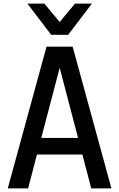

<svg xmlns="http://www.w3.org/2000/svg" viewBox="-20 -1045 661 1065"><path d="M490 -852ZM358 -852H264L132 -1025H226L311 -923L396 -1025H490ZM598 0H486L437 -188H185L136 0H23L238 -786H383ZM413 -280 311 -669 209 -280Z"/></svg>

Font: Tanohe Sans Medium
Style: Regular
Weight: 500
Designer: Village Type and Design LLC
Foundry: Cooper Hewitt Smithsonian Design Museum
Version: Version 1.00;September 29, 2021;FontCreator 13.0.0.2655 64-b